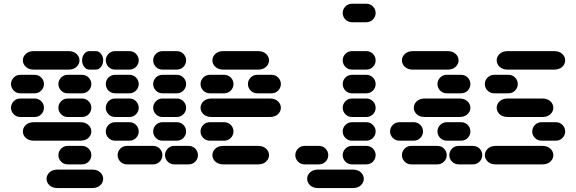

<svg xmlns="http://www.w3.org/2000/svg" viewBox="-20 -881 3040 1013"><path d="M284.2 111.3H465.8Q493.2 111.3 508.8 96.7Q524.4 82 524.4 62.5Q524.4 43 508.8 28.3Q493.2 13.7 465.8 13.7H284.2Q256.8 13.7 241.2 28.3Q225.6 43 225.6 62.5Q225.6 82 241.2 96.7Q256.8 111.3 284.2 111.3ZM337.9 -13.7H412.1Q433.6 -13.7 447.8 -28.3Q461.9 -43 461.9 -62.5Q461.9 -82 447.8 -96.7Q433.6 -111.3 412.1 -111.3H337.9Q316.4 -111.3 302.2 -96.7Q288.1 -82 288.1 -62.5Q288.1 -43 302.2 -28.3Q316.4 -13.7 337.9 -13.7ZM159.2 -138.7H403.3Q430.7 -138.7 446.3 -153.3Q461.9 -168 461.9 -187.5Q461.9 -207 446.3 -221.7Q430.7 -236.3 403.3 -236.3H159.2Q131.8 -236.3 116.2 -221.7Q100.6 -207 100.6 -187.5Q100.6 -168 116.2 -153.3Q131.8 -138.7 159.2 -138.7ZM87.9 -263.7H162.1Q183.6 -263.7 197.8 -278.3Q211.9 -293 211.9 -312.5Q211.9 -332 197.8 -346.7Q183.6 -361.3 162.1 -361.3H87.9Q66.4 -361.3 52.2 -346.7Q38.1 -332 38.1 -312.5Q38.1 -293 52.2 -278.3Q66.4 -263.7 87.9 -263.7ZM337.9 -263.7H412.1Q433.6 -263.7 447.8 -278.3Q461.9 -293 461.9 -312.5Q461.9 -332 447.8 -346.7Q433.6 -361.3 412.1 -361.3H337.9Q316.4 -361.3 302.2 -346.7Q288.1 -332 288.1 -312.5Q288.1 -293 302.2 -278.3Q316.4 -263.7 337.9 -263.7ZM87.9 -388.7H162.1Q183.6 -388.7 197.8 -403.3Q211.9 -418 211.9 -437.5Q211.9 -457 197.8 -471.7Q183.6 -486.3 162.1 -486.3H87.9Q66.4 -486.3 52.2 -471.7Q38.1 -457 38.1 -437.5Q38.1 -418 52.2 -403.3Q66.4 -388.7 87.9 -388.7ZM337.9 -388.7H412.1Q433.6 -388.7 447.8 -403.3Q461.9 -418 461.9 -437.5Q461.9 -457 447.8 -471.7Q433.6 -486.3 412.1 -486.3H337.9Q316.4 -486.3 302.2 -471.7Q288.1 -457 288.1 -437.5Q288.1 -418 302.2 -403.3Q316.4 -388.7 337.9 -388.7ZM159.2 -513.7H340.8Q368.2 -513.7 383.8 -528.3Q399.4 -543 399.4 -562.5Q399.4 -582 383.8 -596.7Q368.2 -611.3 340.8 -611.3H159.2Q131.8 -611.3 116.2 -596.7Q100.6 -582 100.6 -562.5Q100.6 -543 116.2 -528.3Q131.8 -513.7 159.2 -513.7ZM452.1 -513.7H485.4Q502 -513.7 513.2 -528.3Q524.4 -543 524.4 -562.5Q524.4 -582 513.2 -596.7Q502 -611.3 485.4 -611.3H452.1Q435.5 -611.3 424.3 -596.7Q413.1 -582 413.1 -562.5Q413.1 -543 424.3 -528.3Q435.5 -513.7 452.1 -513.7Z M650.4 -13.7H787.1Q808.6 -13.7 822.8 -28.3Q836.9 -43 836.9 -62.5Q836.9 -82 822.8 -96.7Q808.6 -111.3 787.1 -111.3H650.4Q628.9 -111.3 614.7 -96.7Q600.6 -82 600.6 -62.5Q600.6 -43 614.7 -28.3Q628.9 -13.7 650.4 -13.7ZM900.4 -13.7H974.6Q996.1 -13.7 1010.3 -28.3Q1024.4 -43 1024.4 -62.5Q1024.4 -82 1010.3 -96.7Q996.1 -111.3 974.6 -111.3H900.4Q878.9 -111.3 864.7 -96.7Q850.6 -82 850.6 -62.5Q850.6 -43 864.7 -28.3Q878.9 -13.7 900.4 -13.7ZM587.9 -138.7H662.1Q683.6 -138.7 697.8 -153.3Q711.9 -168 711.9 -187.5Q711.9 -207 697.8 -221.7Q683.6 -236.3 662.1 -236.3H587.9Q566.4 -236.3 552.2 -221.7Q538.1 -207 538.1 -187.5Q538.1 -168 552.2 -153.3Q566.4 -138.7 587.9 -138.7ZM837.9 -138.7H912.1Q933.6 -138.7 947.8 -153.3Q961.9 -168 961.9 -187.5Q961.9 -207 947.8 -221.7Q933.6 -236.3 912.1 -236.3H837.9Q816.4 -236.3 802.2 -221.7Q788.1 -207 788.1 -187.5Q788.1 -168 802.2 -153.3Q816.4 -138.7 837.9 -138.7ZM587.9 -263.7H662.1Q683.6 -263.7 697.8 -278.3Q711.9 -293 711.9 -312.5Q711.9 -332 697.8 -346.7Q683.6 -361.3 662.1 -361.3H587.9Q566.4 -361.3 552.2 -346.7Q538.1 -332 538.1 -312.5Q538.1 -293 552.2 -278.3Q566.4 -263.7 587.9 -263.7ZM837.9 -263.7H912.1Q933.6 -263.7 947.8 -278.3Q961.9 -293 961.9 -312.5Q961.9 -332 947.8 -346.7Q933.6 -361.3 912.1 -361.3H837.9Q816.4 -361.3 802.2 -346.7Q788.1 -332 788.1 -312.5Q788.1 -293 802.2 -278.3Q816.4 -263.7 837.9 -263.7ZM587.9 -388.7H662.1Q683.6 -388.7 697.8 -403.3Q711.9 -418 711.9 -437.5Q711.9 -457 697.8 -471.7Q683.6 -486.3 662.1 -486.3H587.9Q566.4 -486.3 552.2 -471.7Q538.1 -457 538.1 -437.5Q538.1 -418 552.2 -403.3Q566.4 -388.7 587.9 -388.7ZM837.9 -388.7H912.1Q933.6 -388.7 947.8 -403.3Q961.9 -418 961.9 -437.5Q961.9 -457 947.8 -471.7Q933.6 -486.3 912.1 -486.3H837.9Q816.4 -486.3 802.2 -471.7Q788.1 -457 788.1 -437.5Q788.1 -418 802.2 -403.3Q816.4 -388.7 837.9 -388.7ZM587.9 -513.7H662.1Q683.6 -513.7 697.8 -528.3Q711.9 -543 711.9 -562.5Q711.9 -582 697.8 -596.7Q683.6 -611.3 662.1 -611.3H587.9Q566.4 -611.3 552.2 -596.7Q538.1 -582 538.1 -562.5Q538.1 -543 552.2 -528.3Q566.4 -513.7 587.9 -513.7ZM837.9 -513.7H912.1Q933.6 -513.7 947.8 -528.3Q961.9 -543 961.9 -562.5Q961.9 -582 947.8 -596.7Q933.6 -611.3 912.1 -611.3H837.9Q816.4 -611.3 802.2 -596.7Q788.1 -582 788.1 -562.5Q788.1 -543 802.2 -528.3Q816.4 -513.7 837.9 -513.7Z M1159.2 -13.7H1340.8Q1368.2 -13.7 1383.8 -28.3Q1399.4 -43 1399.4 -62.5Q1399.4 -82 1383.8 -96.7Q1368.2 -111.3 1340.8 -111.3H1159.2Q1131.8 -111.3 1116.2 -96.7Q1100.6 -82 1100.6 -62.5Q1100.6 -43 1116.2 -28.3Q1131.8 -13.7 1159.2 -13.7ZM1087.9 -138.7H1162.1Q1183.6 -138.7 1197.8 -153.3Q1211.9 -168 1211.9 -187.5Q1211.9 -207 1197.8 -221.7Q1183.6 -236.3 1162.1 -236.3H1087.9Q1066.4 -236.3 1052.2 -221.7Q1038.1 -207 1038.1 -187.5Q1038.1 -168 1052.2 -153.3Q1066.4 -138.7 1087.9 -138.7ZM1096.7 -263.7H1403.3Q1430.7 -263.7 1446.3 -278.3Q1461.9 -293 1461.9 -312.5Q1461.9 -332 1446.3 -346.7Q1430.7 -361.3 1403.3 -361.3H1096.7Q1069.3 -361.3 1053.7 -346.7Q1038.1 -332 1038.1 -312.5Q1038.1 -293 1053.7 -278.3Q1069.3 -263.7 1096.7 -263.7ZM1087.9 -388.7H1162.1Q1183.6 -388.7 1197.8 -403.3Q1211.9 -418 1211.9 -437.5Q1211.9 -457 1197.8 -471.7Q1183.6 -486.3 1162.1 -486.3H1087.9Q1066.4 -486.3 1052.2 -471.7Q1038.1 -457 1038.1 -437.5Q1038.1 -418 1052.2 -403.3Q1066.4 -388.7 1087.9 -388.7ZM1337.9 -388.7H1412.1Q1433.6 -388.7 1447.8 -403.3Q1461.9 -418 1461.9 -437.5Q1461.9 -457 1447.8 -471.7Q1433.6 -486.3 1412.1 -486.3H1337.9Q1316.4 -486.3 1302.2 -471.7Q1288.1 -457 1288.1 -437.5Q1288.1 -418 1302.2 -403.3Q1316.4 -388.7 1337.9 -388.7ZM1159.2 -513.7H1340.8Q1368.2 -513.7 1383.8 -528.3Q1399.4 -543 1399.4 -562.5Q1399.4 -582 1383.8 -596.7Q1368.2 -611.3 1340.8 -611.3H1159.2Q1131.8 -611.3 1116.2 -596.7Q1100.6 -582 1100.6 -562.5Q1100.6 -543 1116.2 -528.3Q1131.8 -513.7 1159.2 -513.7Z M1659.2 111.3H1840.8Q1868.2 111.3 1883.8 96.7Q1899.4 82 1899.4 62.5Q1899.4 43 1883.8 28.3Q1868.2 13.7 1840.8 13.7H1659.2Q1631.8 13.7 1616.2 28.3Q1600.6 43 1600.6 62.5Q1600.6 82 1616.2 96.7Q1631.8 111.3 1659.2 111.3ZM1587.9 -13.7H1662.1Q1683.6 -13.7 1697.8 -28.3Q1711.9 -43 1711.9 -62.5Q1711.9 -82 1697.8 -96.7Q1683.6 -111.3 1662.1 -111.3H1587.9Q1566.4 -111.3 1552.2 -96.7Q1538.1 -82 1538.1 -62.5Q1538.1 -43 1552.2 -28.3Q1566.4 -13.7 1587.9 -13.7ZM1837.9 -13.7H1912.1Q1933.6 -13.7 1947.8 -28.3Q1961.9 -43 1961.9 -62.5Q1961.9 -82 1947.8 -96.7Q1933.6 -111.3 1912.1 -111.3H1837.9Q1816.4 -111.3 1802.2 -96.7Q1788.1 -82 1788.1 -62.5Q1788.1 -43 1802.2 -28.3Q1816.4 -13.7 1837.9 -13.7ZM1837.9 -138.7H1912.1Q1933.6 -138.7 1947.8 -153.3Q1961.9 -168 1961.9 -187.5Q1961.9 -207 1947.8 -221.7Q1933.6 -236.3 1912.1 -236.3H1837.9Q1816.4 -236.3 1802.2 -221.7Q1788.1 -207 1788.1 -187.5Q1788.1 -168 1802.2 -153.3Q1816.4 -138.7 1837.9 -138.7ZM1837.9 -263.7H1912.1Q1933.6 -263.7 1947.8 -278.3Q1961.9 -293 1961.9 -312.5Q1961.9 -332 1947.8 -346.7Q1933.6 -361.3 1912.1 -361.3H1837.9Q1816.4 -361.3 1802.2 -346.7Q1788.1 -332 1788.1 -312.5Q1788.1 -293 1802.2 -278.3Q1816.4 -263.7 1837.9 -263.7ZM1837.9 -388.7H1912.1Q1933.6 -388.7 1947.8 -403.3Q1961.9 -418 1961.9 -437.5Q1961.9 -457 1947.8 -471.7Q1933.6 -486.3 1912.1 -486.3H1837.9Q1816.4 -486.3 1802.2 -471.7Q1788.1 -457 1788.1 -437.5Q1788.1 -418 1802.2 -403.3Q1816.4 -388.7 1837.9 -388.7ZM1837.9 -513.7H1912.1Q1933.6 -513.7 1947.8 -528.3Q1961.9 -543 1961.9 -562.5Q1961.9 -582 1947.8 -596.7Q1933.6 -611.3 1912.1 -611.3H1837.9Q1816.4 -611.3 1802.2 -596.7Q1788.1 -582 1788.1 -562.5Q1788.1 -543 1802.2 -528.3Q1816.4 -513.7 1837.9 -513.7ZM1837.9 -763.7H1912.1Q1933.6 -763.7 1947.8 -778.3Q1961.9 -793 1961.9 -812.5Q1961.9 -832 1947.8 -846.7Q1933.6 -861.3 1912.1 -861.3H1837.9Q1816.4 -861.3 1802.2 -846.7Q1788.1 -832 1788.1 -812.5Q1788.1 -793 1802.2 -778.3Q1816.4 -763.7 1837.9 -763.7Z M2150.4 -13.7H2287.1Q2308.6 -13.7 2322.8 -28.3Q2336.9 -43 2336.9 -62.5Q2336.9 -82 2322.8 -96.7Q2308.6 -111.3 2287.1 -111.3H2150.4Q2128.9 -111.3 2114.7 -96.7Q2100.6 -82 2100.6 -62.5Q2100.6 -43 2114.7 -28.3Q2128.9 -13.7 2150.4 -13.7ZM2400.4 -13.7H2474.6Q2496.1 -13.7 2510.3 -28.3Q2524.4 -43 2524.4 -62.5Q2524.4 -82 2510.3 -96.7Q2496.1 -111.3 2474.6 -111.3H2400.4Q2378.9 -111.3 2364.7 -96.7Q2350.6 -82 2350.6 -62.5Q2350.6 -43 2364.7 -28.3Q2378.9 -13.7 2400.4 -13.7ZM2087.9 -138.7H2162.1Q2183.6 -138.7 2197.8 -153.3Q2211.9 -168 2211.9 -187.5Q2211.9 -207 2197.8 -221.7Q2183.6 -236.3 2162.1 -236.3H2087.9Q2066.4 -236.3 2052.2 -221.7Q2038.1 -207 2038.1 -187.5Q2038.1 -168 2052.2 -153.3Q2066.4 -138.7 2087.9 -138.7ZM2337.9 -138.7H2412.1Q2433.6 -138.7 2447.8 -153.3Q2461.9 -168 2461.9 -187.5Q2461.9 -207 2447.8 -221.7Q2433.6 -236.3 2412.1 -236.3H2337.9Q2316.4 -236.3 2302.2 -221.7Q2288.1 -207 2288.1 -187.5Q2288.1 -168 2302.2 -153.3Q2316.4 -138.7 2337.9 -138.7ZM2221.7 -263.7H2403.3Q2430.7 -263.7 2446.3 -278.3Q2461.9 -293 2461.9 -312.5Q2461.9 -332 2446.3 -346.7Q2430.7 -361.3 2403.3 -361.3H2221.7Q2194.3 -361.3 2178.7 -346.7Q2163.1 -332 2163.1 -312.5Q2163.1 -293 2178.7 -278.3Q2194.3 -263.7 2221.7 -263.7ZM2337.9 -388.7H2412.1Q2433.6 -388.7 2447.8 -403.3Q2461.9 -418 2461.9 -437.5Q2461.9 -457 2447.8 -471.7Q2433.6 -486.3 2412.1 -486.3H2337.9Q2316.4 -486.3 2302.2 -471.7Q2288.1 -457 2288.1 -437.5Q2288.1 -418 2302.2 -403.3Q2316.4 -388.7 2337.9 -388.7ZM2159.2 -513.7H2340.8Q2368.2 -513.7 2383.8 -528.3Q2399.4 -543 2399.4 -562.5Q2399.4 -582 2383.8 -596.7Q2368.2 -611.3 2340.8 -611.3H2159.2Q2131.8 -611.3 2116.2 -596.7Q2100.6 -582 2100.6 -562.5Q2100.6 -543 2116.2 -528.3Q2131.8 -513.7 2159.2 -513.7Z M2596.7 -13.7H2840.8Q2868.2 -13.7 2883.8 -28.3Q2899.4 -43 2899.4 -62.5Q2899.4 -82 2883.8 -96.7Q2868.2 -111.3 2840.8 -111.3H2596.7Q2569.3 -111.3 2553.7 -96.7Q2538.1 -82 2538.1 -62.5Q2538.1 -43 2553.7 -28.3Q2569.3 -13.7 2596.7 -13.7ZM2837.9 -138.7H2912.1Q2933.6 -138.7 2947.8 -153.3Q2961.9 -168 2961.9 -187.5Q2961.9 -207 2947.8 -221.7Q2933.6 -236.3 2912.1 -236.3H2837.9Q2816.4 -236.3 2802.2 -221.7Q2788.1 -207 2788.1 -187.5Q2788.1 -168 2802.2 -153.3Q2816.4 -138.7 2837.9 -138.7ZM2659.2 -263.7H2840.8Q2868.2 -263.7 2883.8 -278.3Q2899.4 -293 2899.4 -312.5Q2899.4 -332 2883.8 -346.7Q2868.2 -361.3 2840.8 -361.3H2659.2Q2631.8 -361.3 2616.2 -346.7Q2600.6 -332 2600.6 -312.5Q2600.6 -293 2616.2 -278.3Q2631.8 -263.7 2659.2 -263.7ZM2587.9 -388.7H2662.1Q2683.6 -388.7 2697.8 -403.3Q2711.9 -418 2711.9 -437.5Q2711.9 -457 2697.8 -471.7Q2683.6 -486.3 2662.1 -486.3H2587.9Q2566.4 -486.3 2552.2 -471.7Q2538.1 -457 2538.1 -437.5Q2538.1 -418 2552.2 -403.3Q2566.4 -388.7 2587.9 -388.7ZM2659.2 -513.7H2903.3Q2930.7 -513.7 2946.3 -528.3Q2961.9 -543 2961.9 -562.5Q2961.9 -582 2946.3 -596.7Q2930.7 -611.3 2903.3 -611.3H2659.2Q2631.8 -611.3 2616.2 -596.7Q2600.6 -582 2600.6 -562.5Q2600.6 -543 2616.2 -528.3Q2631.8 -513.7 2659.2 -513.7Z"/></svg>

Font: Workbench
Style: Regular
Weight: 400
Designer: Jens Kutilek
Foundry: Jens Kutilek
Version: Version 2.001